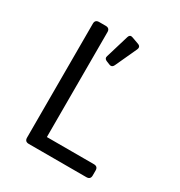

<svg xmlns="http://www.w3.org/2000/svg" viewBox="-176 -875 938 999"><g transform="rotate(30 293.0 -376.0)"><path d="M323.2 -752Q326.7 -752 332 -750L372.6 -735.4Q386.7 -730.5 386.7 -719.2Q386.7 -713.9 383.8 -707.5L324.7 -579.1Q318.4 -565.4 307.1 -565.4Q303.2 -565.4 298.3 -567.4L278.8 -575.2Q264.6 -581.1 264.6 -591.8Q264.6 -594.7 266.1 -599.6L307.6 -737.3Q312 -752 323.2 -752ZM487.3 0H141.6Q117.2 0 117.2 -23.9V-708.5Q117.2 -732.4 141.6 -732.4H180.7Q205.1 -732.4 205.1 -708.5V-78.1H487.3Q511.7 -78.1 511.7 -54.2V-23.9Q511.7 0 487.3 0Z"/></g></svg>

Font: Simply Mono
Style: Book
Weight: 400
Designer: Wojciech Kalinowski "wmk69" (wmk69@o2.pl)
Foundry: Wojciech Kalinowski "wmk69" (wmk69@o2.pl)
Version: Version 1.0.0